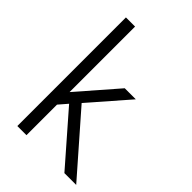

<svg xmlns="http://www.w3.org/2000/svg" viewBox="-217 -828 920 920"><g transform="rotate(45 242.5 -368.0)"><path d="M140 0H78V-736H140V-292L314 -492H389L218 -296L477 0H397L178 -251L140 -207Z"/></g></svg>

Font: Gafata
Style: Regular
Weight: 400
Designer: Lautaro Hourcade
Foundry: Lautaro Hourcade
Version: Version 4.002; ttfautohint (v0.94.20-1c74) -l 7 -r 28 -G 0 -